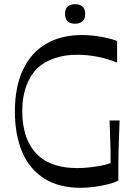

<svg xmlns="http://www.w3.org/2000/svg" viewBox="-20 -881 641 915"><path d="M363 14Q262 14 192 -29.5Q122 -73 86.5 -155Q51 -237 51 -350Q51 -466 89 -547.5Q127 -629 198.5 -671.5Q270 -714 371 -714Q399 -714 429 -710.5Q459 -707 487.5 -700.5Q516 -694 538 -686V-583Q496 -600 447.5 -610Q399 -620 345 -620Q287 -620 238.5 -603Q190 -586 158 -556Q124 -522 105 -470.5Q86 -419 86 -350Q86 -281 106 -226.5Q126 -172 167 -136Q197 -109 243 -94.5Q289 -80 347 -80Q378 -80 409 -83.5Q440 -87 466.5 -92.5Q493 -98 507 -104Q507 -135 507 -156Q507 -177 506 -196.5Q505 -216 504.5 -242Q504 -268 502 -307H550Q548 -259 547 -225.5Q546 -192 545 -163.5Q544 -135 544 -102Q544 -69 544 -21Q526 -11 495 -3Q464 5 429 9.5Q394 14 363 14ZM338 -768Q290 -768 290 -815Q290 -838 302 -849.5Q314 -861 338 -861Q361 -861 373.5 -849.5Q386 -838 386 -815Q386 -792 373.5 -780Q361 -768 338 -768Z"/></svg>

Font: Ojuju Medium
Style: Regular
Weight: 500
Designer: Chisaokwu Joboson, Mirko Velimirovic
Foundry: Udi Foundry
Version: Version 1.000